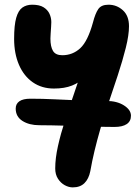

<svg xmlns="http://www.w3.org/2000/svg" viewBox="-20 -538 602 824"><path d="M292.2 266.2Q275.2 266.2 257.9 256.8Q240.6 247.4 228.8 229.1Q217 210.8 217 185Q217 141.4 228.8 88.7Q240.6 36 258.6 -19.6Q276.6 -75.2 294.8 -127.4Q313 -179.6 325.6 -222.4Q338.2 -265.2 339.4 -292.8L380.8 -264Q365.6 -231.6 343.4 -207.6Q321.2 -183.6 289 -170.8Q256.8 -158 211.4 -158Q159.4 -158 120.9 -184.7Q82.4 -211.4 61.5 -259.7Q40.6 -308 40.6 -371.4Q40.6 -430 49.6 -461.6Q58.6 -493.2 76 -505.5Q93.4 -517.8 118.2 -517.8Q149.2 -517.8 166.8 -506.9Q184.4 -496 192.3 -479Q200.2 -462 200.2 -443Q200.2 -436.4 199.3 -422.4Q198.4 -408.4 197.4 -394.2Q196.4 -380 196.4 -372.4Q196.4 -337.8 207.5 -319.4Q218.6 -301 247.4 -301Q291.8 -301 324.3 -331Q356.8 -361 379 -441.8Q389 -480.6 401.9 -499.2Q414.8 -517.8 445.6 -517.8Q481 -517.8 507.3 -494Q533.6 -470.2 533.6 -425.4Q533.6 -387.6 519.9 -332.8Q506.2 -278 485 -213.5Q463.8 -149 441 -81.8Q423.8 -30.2 410.1 17.3Q396.4 64.8 385.8 108.9Q375.2 153 367.6 196.4Q361 229.6 342.5 247.9Q324 266.2 292.2 266.2ZM471.4 6.8Q450.4 6.8 418.3 6.2Q386.2 5.6 348.4 4.2Q310.6 2.8 272.5 1.7Q234.4 0.6 202.1 0Q169.8 -0.6 149 -0.6Q105.4 -0.6 76.4 -19Q47.4 -37.4 47.4 -72Q47.4 -92.4 63.2 -103.4Q79 -114.4 110.6 -114.4Q161.8 -114.4 214.6 -111.8Q267.4 -109.2 322.9 -107Q378.4 -104.8 436.4 -104.8Q481.8 -104.8 511.9 -85.7Q542 -66.6 542 -41.4Q542 -17.6 523.8 -5.4Q505.6 6.8 471.4 6.8Z"/></svg>

Font: Shantell Sans Light
Style: Regular
Weight: 300
Designer: Stephen Nixon, Anya Danilova, Shantell Martin
Foundry: Arrow Type
Version: Version 1.011;[c5ecc13dd]